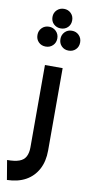

<svg xmlns="http://www.w3.org/2000/svg" viewBox="-119 -905 565 1218"><g transform="rotate(10 163.5 -296.0)"><path d="M0 145Q49 145 78 134.5Q107 124 119.5 100Q132 76 132 40V-490H246V40Q246 111 218.5 162Q191 213 141.5 240.5Q92 268 21 270ZM190 -862Q217 -862 235 -844Q253 -826 253 -799Q253 -771 235 -753.5Q217 -736 190 -736Q163 -736 144.5 -753.5Q126 -771 126 -799Q126 -826 144.5 -844Q163 -862 190 -862ZM263 -734Q291 -734 309 -715.5Q327 -697 327 -670Q327 -642 309 -624Q291 -606 263 -606Q236 -606 218 -624Q200 -642 200 -670Q200 -697 218 -715.5Q236 -734 263 -734ZM116 -734Q143 -734 161.5 -715.5Q180 -697 180 -670Q180 -642 161.5 -624Q143 -606 116 -606Q88 -606 70 -624Q52 -642 52 -670Q52 -697 70 -715.5Q88 -734 116 -734Z"/></g></svg>

Font: Alexandria Medium
Style: Regular
Weight: 500
Designer: Mohamed Gaber
Foundry: Kief Type Foundry
Version: Version 5.100